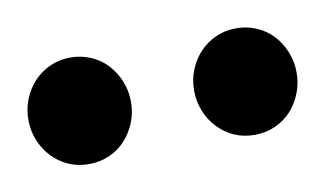

<svg xmlns="http://www.w3.org/2000/svg" viewBox="-32 -774 396 234"><g transform="rotate(-10 166.0 -657.0)"><path d="M0 -656.7Q0 -670.4 4.9 -682.4Q9.8 -694.3 18.3 -703.4Q26.9 -712.4 38.3 -717.5Q49.8 -722.7 63.5 -722.7Q77.1 -722.7 88.9 -717.5Q100.6 -712.4 108.9 -703.4Q117.2 -694.3 122.1 -682.4Q127 -670.4 127 -656.7Q127 -643.1 122.1 -631.1Q117.2 -619.1 108.9 -610.1Q100.6 -601.1 88.9 -595.9Q77.1 -590.8 63.5 -590.8Q49.8 -590.8 38.3 -595.9Q26.9 -601.1 18.3 -610.1Q9.8 -619.1 4.9 -631.1Q0 -643.1 0 -656.7ZM205.1 -656.7Q205.1 -670.4 210 -682.4Q214.8 -694.3 223.4 -703.4Q231.9 -712.4 243.4 -717.5Q254.9 -722.7 268.6 -722.7Q282.2 -722.7 293.9 -717.5Q305.7 -712.4 314 -703.4Q322.3 -694.3 327.1 -682.4Q332 -670.4 332 -656.7Q332 -643.1 327.1 -631.1Q322.3 -619.1 314 -610.1Q305.7 -601.1 293.9 -595.9Q282.2 -590.8 268.6 -590.8Q254.9 -590.8 243.4 -595.9Q231.9 -601.1 223.4 -610.1Q214.8 -619.1 210 -631.1Q205.1 -643.1 205.1 -656.7Z"/></g></svg>

Font: Andika Cyr
Style: Regular
Weight: 400
Designer: Victor Gaultney, Annie Olsen, Julie Remington, Don Collingsworth, Eric Hays, Becca Hirsbrunner
Foundry: SIL International
Version: Version 5.000